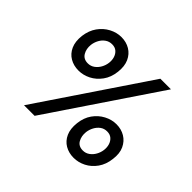

<svg xmlns="http://www.w3.org/2000/svg" viewBox="-161 -933 1167 1167"><g transform="rotate(45 423.0 -349.5)"><path d="M153 0 625 -700H716L244 0ZM238 -383Q196 -383 163.5 -402Q131 -421 114.5 -457.5Q98 -494 104 -547Q111 -599 137 -635.5Q163 -672 201 -692Q239 -712 279 -712Q321 -712 353.5 -692.5Q386 -673 402.5 -636.5Q419 -600 413 -548Q407 -495 380 -458Q353 -421 315.5 -402Q278 -383 238 -383ZM247 -454Q271 -454 290 -467.5Q309 -481 321 -502.5Q333 -524 336 -548Q339 -572 332.5 -593Q326 -614 310.5 -627.5Q295 -641 270 -641Q245 -641 226 -627.5Q207 -614 195.5 -592.5Q184 -571 181 -547Q177 -510 193.5 -482Q210 -454 247 -454ZM592 13Q550 13 517.5 -6Q485 -25 468.5 -61.5Q452 -98 458 -151Q464 -203 490 -239.5Q516 -276 554 -296Q592 -316 632 -316Q674 -316 706.5 -296.5Q739 -277 756 -240.5Q773 -204 766 -152Q760 -99 733.5 -62Q707 -25 669.5 -6Q632 13 592 13ZM600 -58Q624 -58 643 -71.5Q662 -85 674 -106.5Q686 -128 689 -152Q692 -176 685.5 -197Q679 -218 663.5 -231.5Q648 -245 623 -245Q598 -245 579.5 -231.5Q561 -218 549.5 -196.5Q538 -175 535 -151Q531 -114 547 -86Q563 -58 600 -58Z"/></g></svg>

Font: Inclusive Sans
Style: Italic
Weight: 400
Italic angle: -7°
Designer: Olivia King
Foundry: Olivia King
Version: Version 2.004